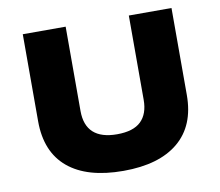

<svg xmlns="http://www.w3.org/2000/svg" viewBox="-79 -799 1038 904"><g transform="rotate(-10 440.5 -347.0)"><path d="M441 11Q268 11 176.5 -65.5Q85 -142 85 -289V-705H290V-302Q290 -233 328 -198.5Q366 -164 441 -164Q519 -164 555.5 -199.5Q592 -235 592 -302V-705H796V-289Q796 -143 704 -66Q612 11 441 11Z"/></g></svg>

Font: Nunito Sans 7pt SemiExpanded Black
Style: Regular
Weight: 900
Width: 6
Designer: Vernon Adams
Foundry: Vernon Adams
Version: Version 3.101;gftools[0.9.27]